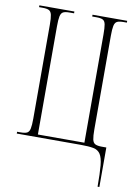

<svg xmlns="http://www.w3.org/2000/svg" viewBox="-99 -779 756 1053"><g transform="rotate(10 279.0 -252.0)"><path d="M520 210Q520 135 516 92.5Q512 50 499 30Q486 10 460 5Q434 0 391 0H33V-10H52Q77 -10 88.5 -16Q100 -22 104 -40.5Q108 -59 108 -96V-619Q108 -656 104 -674Q100 -692 88.5 -698Q77 -704 52 -704H33V-714H228V-704H204Q179 -704 167.5 -698Q156 -692 152 -673.5Q148 -655 148 -618V-15H407V-618Q407 -655 403.5 -673.5Q400 -692 388.5 -698Q377 -704 353 -704H329V-714H522V-704H504Q479 -704 467.5 -698Q456 -692 452 -673.5Q448 -655 448 -618V-97Q448 -59 452 -40.5Q456 -22 468.5 -16Q481 -10 505 -10H530V210Z"/></g></svg>

Font: Noto Serif Display ExtraCondensed ExtraLight
Style: Regular
Weight: 200
Width: 2
Designer: Monotype Design Team
Foundry: Monotype Imaging Inc.
Version: Version 2.009